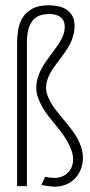

<svg xmlns="http://www.w3.org/2000/svg" viewBox="-20 -696 335 718"><path d="M148.4 -34.7Q168 -30.8 185.5 -30.8Q200.2 -30.8 212.6 -36.1Q225.1 -41.5 234.1 -50.5Q243.2 -59.6 248.3 -72.3Q253.4 -85 253.4 -99.6Q253.4 -116.7 246.8 -134.8Q240.2 -152.8 230 -170.4Q219.7 -188 207.5 -204.1Q195.3 -220.2 184.1 -233.4Q172.4 -247.1 160.4 -262.7Q148.4 -278.3 138.4 -295.7Q128.4 -313 122.1 -330.8Q115.7 -348.6 115.7 -366.7Q115.7 -386.2 120.8 -403.8Q126 -421.4 134 -437Q142.1 -452.6 152.6 -467.3Q163.1 -481.9 173.3 -495.6Q182.1 -507.3 190.9 -519.5Q199.7 -531.7 206.8 -544.2Q213.9 -556.6 218 -569.3Q222.2 -582 222.2 -595.2Q222.2 -608.9 217.3 -618.4Q212.4 -627.9 204.3 -633.3Q196.3 -638.7 186.3 -641.1Q176.3 -643.6 165.5 -643.6Q147.5 -643.6 131.8 -638.9Q116.2 -634.3 105 -622.3Q93.8 -610.4 87.2 -589.8Q80.6 -569.3 80.6 -537.6V0H43.9V-535.6Q43.9 -559.6 48.1 -584.7Q52.2 -609.9 64.7 -630.1Q77.1 -650.4 100.6 -663.3Q124 -676.3 162.6 -676.3Q182.1 -676.3 199.5 -672.4Q216.8 -668.5 230 -659.2Q243.2 -649.9 251 -635.3Q258.8 -620.6 258.8 -599.1Q258.8 -579.6 253.9 -562.5Q249 -545.4 241 -530Q232.9 -514.6 222.7 -500.2Q212.4 -485.8 202.1 -472.2Q192.4 -459.5 183.6 -447.3Q174.8 -435.1 167.7 -422.1Q160.6 -409.2 156.5 -395.8Q152.3 -382.3 152.3 -367.7Q152.3 -353 158.2 -337.6Q164.1 -322.3 173.1 -307.4Q182.1 -292.5 193.4 -278.6Q204.6 -264.6 214.8 -252.4Q227.5 -237.3 241 -220.5Q254.4 -203.6 265.4 -185.3Q276.4 -167 283.2 -147Q290 -127 290 -106Q290 -82 282 -62.3Q273.9 -42.5 260 -28.1Q246.1 -13.7 226.6 -5.9Q207 2 184.6 2Q174.8 2 162.1 0.2Q149.4 -1.5 134.8 -4.4Z"/></svg>

Font: Tulpen One
Style: Regular
Weight: 400
Designer: Naima Ben Ayed
Foundry: Naima Ben Ayed, Anton Koovit
Version: Version 1.002